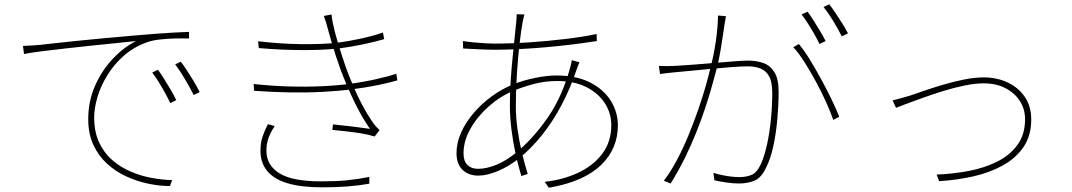

<svg xmlns="http://www.w3.org/2000/svg" viewBox="-20 -847 5040 903"><path d="M88 -631Q116 -632 135 -633.5Q154 -635 169 -636Q186 -638 231 -643Q276 -648 338.5 -654.5Q401 -661 472.5 -667.5Q544 -674 613 -680Q671 -685 717 -688.5Q763 -692 800.5 -694Q838 -696 869 -697V-666Q839 -667 802 -666Q765 -665 730 -661Q695 -657 671 -648Q609 -626 562.5 -585Q516 -544 485 -493.5Q454 -443 438.5 -391Q423 -339 423 -295Q423 -227 446 -177.5Q469 -128 507.5 -94.5Q546 -61 593.5 -40.5Q641 -20 692 -10.5Q743 -1 790 0L779 28Q731 28 678 17Q625 6 574.5 -17Q524 -40 483.5 -77Q443 -114 419 -166Q395 -218 395 -287Q395 -371 427 -443.5Q459 -516 510.5 -570.5Q562 -625 620 -654Q584 -650 529 -644.5Q474 -639 411.5 -632.5Q349 -626 287 -619Q225 -612 174 -605.5Q123 -599 93 -593ZM723 -519Q734 -504 749.5 -479.5Q765 -455 781 -428Q797 -401 809 -376L781 -362Q766 -394 742 -435.5Q718 -477 696 -506ZM830 -557Q842 -542 858 -517.5Q874 -493 890.5 -466Q907 -439 919 -414L891 -400Q875 -432 851 -473Q827 -514 804 -544Z M1194 -653Q1293 -641 1392 -639.5Q1491 -638 1565 -646Q1620 -653 1677.5 -665.5Q1735 -678 1781 -694L1787 -663Q1743 -650 1685.5 -638Q1628 -626 1573 -619Q1498 -611 1398 -611.5Q1298 -612 1197 -621ZM1173 -452Q1254 -443 1336.5 -440.5Q1419 -438 1494.5 -441.5Q1570 -445 1626 -453Q1688 -461 1748 -474.5Q1808 -488 1844 -500L1849 -469Q1812 -458 1756 -446.5Q1700 -435 1635 -427Q1575 -419 1499 -415Q1423 -411 1340 -412.5Q1257 -414 1175 -420ZM1523 -707Q1519 -724 1513.5 -741.5Q1508 -759 1503 -772L1539 -779Q1543 -743 1555 -697Q1567 -651 1581.5 -606Q1596 -561 1607 -529Q1623 -486 1641.5 -442Q1660 -398 1683 -354.5Q1706 -311 1735 -269Q1741 -260 1749 -251.5Q1757 -243 1765 -235L1742 -205Q1714 -214 1680 -219.5Q1646 -225 1611 -229Q1576 -233 1543 -236L1546 -262Q1595 -257 1645 -251Q1695 -245 1720 -241Q1677 -303 1642 -377.5Q1607 -452 1582 -519Q1570 -552 1559 -585.5Q1548 -619 1539 -650.5Q1530 -682 1523 -707ZM1272 -254Q1254 -227 1243.5 -200Q1233 -173 1233 -138Q1233 -70 1294 -32Q1355 6 1491 6Q1560 6 1611 1Q1662 -4 1717 -15V17Q1665 26 1612.5 30Q1560 34 1493 34Q1397 34 1333 15Q1269 -4 1237 -42.5Q1205 -81 1205 -138Q1205 -175 1214.5 -203.5Q1224 -232 1240 -263Z M2447 -779Q2445 -775 2442.5 -763.5Q2440 -752 2438 -743Q2431 -706 2423.5 -641Q2416 -576 2411 -498.5Q2406 -421 2406 -346Q2406 -296 2414 -239Q2422 -182 2435 -127.5Q2448 -73 2462 -29L2432 -19Q2418 -64 2405.5 -120.5Q2393 -177 2385.5 -237Q2378 -297 2378 -350Q2378 -404 2381.5 -461.5Q2385 -519 2390.5 -573Q2396 -627 2400.5 -671.5Q2405 -716 2408 -744Q2409 -756 2409.5 -765.5Q2410 -775 2410 -780ZM2303 -642Q2384 -642 2472 -648Q2560 -654 2642 -664Q2724 -674 2786 -687L2787 -654Q2730 -645 2668.5 -637.5Q2607 -630 2544 -624.5Q2481 -619 2420 -616Q2359 -613 2304 -613Q2288 -613 2260 -614Q2232 -615 2204 -616.5Q2176 -618 2158 -619L2157 -654Q2174 -651 2204 -648Q2234 -645 2262.5 -643.5Q2291 -642 2303 -642ZM2705 -554Q2703 -550 2701.5 -545.5Q2700 -541 2698 -536.5Q2696 -532 2694 -526Q2663 -432 2621 -353Q2579 -274 2528.5 -211Q2478 -148 2421 -102Q2373 -64 2321.5 -42.5Q2270 -21 2229 -21Q2200 -21 2176.5 -33Q2153 -45 2140 -68.5Q2127 -92 2127 -126Q2127 -176 2149 -224.5Q2171 -273 2208.5 -316.5Q2246 -360 2293.5 -394.5Q2341 -429 2393 -450Q2443 -470 2498.5 -481Q2554 -492 2595 -492Q2691 -492 2755.5 -459Q2820 -426 2853 -372.5Q2886 -319 2886 -257Q2886 -203 2866 -155.5Q2846 -108 2805.5 -69.5Q2765 -31 2704 -4.5Q2643 22 2561 36L2542 8Q2626 -1 2697 -33.5Q2768 -66 2811.5 -122.5Q2855 -179 2855 -259Q2855 -314 2825 -361Q2795 -408 2738.5 -437Q2682 -466 2600 -466Q2542 -466 2488.5 -451.5Q2435 -437 2395 -420Q2332 -394 2278.5 -346.5Q2225 -299 2192.5 -241.5Q2160 -184 2160 -126Q2160 -89 2178.5 -71Q2197 -53 2228 -53Q2267 -53 2313.5 -71.5Q2360 -90 2411 -132Q2490 -198 2557.5 -296Q2625 -394 2663 -534Q2664 -539 2665 -543.5Q2666 -548 2667.5 -553.5Q2669 -559 2669 -564Z M3394 -771Q3393 -763 3391.5 -754.5Q3390 -746 3388 -735Q3386 -722 3381 -687.5Q3376 -653 3369 -611.5Q3362 -570 3353 -533Q3342 -491 3328 -441Q3314 -391 3295.5 -335.5Q3277 -280 3253.5 -221.5Q3230 -163 3200.5 -103Q3171 -43 3134 16L3102 3Q3135 -40 3164.5 -96Q3194 -152 3219 -213Q3244 -274 3264.5 -333.5Q3285 -393 3299.5 -444Q3314 -495 3322 -531Q3336 -583 3346 -649Q3356 -715 3357 -774ZM3737 -640Q3761 -612 3788 -568Q3815 -524 3842 -474.5Q3869 -425 3891.5 -378.5Q3914 -332 3927 -298L3899 -283Q3887 -318 3866 -365Q3845 -412 3818.5 -461Q3792 -510 3764.5 -553.5Q3737 -597 3711 -625ZM3079 -537Q3099 -536 3115 -536Q3131 -536 3151 -537Q3172 -538 3207.5 -540.5Q3243 -543 3285.5 -546.5Q3328 -550 3369.5 -553.5Q3411 -557 3445.5 -559.5Q3480 -562 3498 -562Q3535 -562 3567.5 -551.5Q3600 -541 3621 -509.5Q3642 -478 3642 -415Q3642 -355 3636 -287.5Q3630 -220 3617 -159.5Q3604 -99 3583 -59Q3561 -11 3528.5 2.5Q3496 16 3455 16Q3427 16 3394.5 11Q3362 6 3340 1L3335 -34Q3358 -27 3380.5 -22.5Q3403 -18 3423 -16Q3443 -14 3458 -14Q3488 -14 3513.5 -24Q3539 -34 3558 -74Q3576 -114 3588 -170Q3600 -226 3606 -288.5Q3612 -351 3612 -410Q3612 -462 3597 -488.5Q3582 -515 3556 -525Q3530 -535 3497 -535Q3469 -535 3422 -531.5Q3375 -528 3322 -523Q3269 -518 3223.5 -513.5Q3178 -509 3153 -507Q3140 -506 3120 -503.5Q3100 -501 3084 -499ZM3778 -792Q3791 -775 3806 -751Q3821 -727 3836.5 -701.5Q3852 -676 3863 -654L3834 -640Q3825 -660 3810.5 -685.5Q3796 -711 3780 -736Q3764 -761 3750 -779ZM3880 -827Q3894 -809 3910.5 -784.5Q3927 -760 3942.5 -735Q3958 -710 3968 -690L3939 -676Q3922 -710 3899 -748Q3876 -786 3853 -814Z M4178 -375Q4200 -380 4217 -385Q4234 -390 4259 -397Q4286 -406 4327.5 -420.5Q4369 -435 4417 -449Q4465 -463 4514 -473Q4563 -483 4606 -483Q4669 -483 4719.5 -459Q4770 -435 4800 -391Q4830 -347 4830 -286Q4830 -209 4794 -156Q4758 -103 4696.5 -69Q4635 -35 4557.5 -17.5Q4480 0 4397 5L4385 -26Q4462 -29 4536 -43Q4610 -57 4670 -87Q4730 -117 4765.5 -166Q4801 -215 4801 -286Q4801 -334 4776.5 -372Q4752 -410 4708.5 -432.5Q4665 -455 4606 -455Q4567 -455 4517.5 -445Q4468 -435 4416.5 -419Q4365 -403 4319 -386.5Q4273 -370 4240 -357.5Q4207 -345 4194 -340Z"/></svg>

Font: Noto Sans KR Thin
Style: Regular
Weight: 100
Designer: Ryoko NISHIZUKA 西塚涼子 (kana, bopomofo & ideographs); Paul D. Hunt (Latin, Greek & Cyrillic); Sandoll Communications 산돌커뮤니
Foundry: Adobe
Version: Version 2.004-H2;hotconv 1.0.118;makeotfexe 2.5.65603